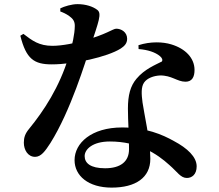

<svg xmlns="http://www.w3.org/2000/svg" viewBox="-20 -830 1040 910"><path d="M509 59.2C623.5 59.2 692.5 11.6 692.5 -77.1C692.5 -166.1 662.9 -290.7 655.6 -343.8C650.5 -382.7 648 -417.1 662.8 -438.6C677.6 -460.1 709 -470.9 738 -472.3C793.5 -473.4 819.6 -442.7 859.2 -442.7C890.8 -442.7 902 -465.8 902 -498.4C902 -554.3 859.6 -599.3 791.7 -619.7C751.5 -632 693.3 -634.1 636.3 -615.8L636.8 -597.5C680.1 -594.2 715.8 -582.5 737.8 -564.2C747.9 -555.7 752.3 -546.6 747.2 -538.5C715.6 -522 665.3 -502.7 626.8 -456.7C597.5 -422 586.3 -377.8 586.3 -315.1C586.3 -256.2 592.3 -175.2 591.5 -122.5C591.5 -64.6 551.7 -32.5 478.1 -32.5C408.5 -32.5 381.2 -57.2 381.2 -90.2C381.2 -122.1 418.6 -159.4 500.5 -159.4C636.3 -159.4 723.8 -101.5 782.9 -47.8C821.7 -14.1 835.9 13.5 865.9 13.5C889.1 13.5 912.1 -2.6 912.1 -41.6C912.1 -86.3 868 -127.6 804.8 -161.2C749.6 -192.3 671.2 -225.9 558.9 -225.9C412.9 -225.9 333.4 -151.6 333.4 -71C333.4 2.9 398.5 59.2 509 59.2ZM146.3 -86.6C174.4 -86.6 193.7 -113 219 -152.2C315.1 -305.1 386 -540.3 408.7 -609.7C447.4 -727.8 464 -766.5 440.7 -783.5C420.3 -799.1 386.4 -810.4 347.5 -810.4C319.8 -810.4 284.7 -799.8 265.8 -790.4V-775.6C276 -771.9 293.5 -765 309.7 -752.7C326.7 -740.4 334.8 -727.8 334.5 -706.8C334 -668.2 323.2 -616.8 305.3 -560.6C261.6 -417.1 188.2 -305.3 117.5 -218.9C99.2 -196.6 93 -178.5 93 -153.8C93 -119.9 111.9 -86.6 146.3 -86.6ZM225.4 -524.9C331.9 -524.9 489.4 -560.3 552 -599.8C569 -611.1 582.6 -623.6 582.6 -646.2C582.6 -678.1 554.4 -694 531.2 -694C514.6 -694 485.4 -666.8 371.7 -635.7C340.4 -627.2 277.3 -612.8 228.9 -612.8C164.7 -612.8 133.3 -637.2 91 -669.4L76.4 -660.7C103.9 -550.2 141.7 -524.9 225.4 -524.9Z"/></svg>

Font: Source Han Serif CN VF
Style: Regular
Weight: 250
Designer: Ryoko NISHIZUKA 西塚涼子 (kana & ideographs); Frank Grießhammer (Latin, Greek & Cyrillic); Wenlong ZHANG 张文龙 (bopomofo); San
Foundry: Adobe
Version: Version 2.002;hotconv 1.1.0;makeotfexe 2.6.0